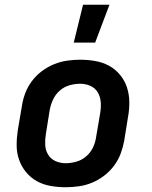

<svg xmlns="http://www.w3.org/2000/svg" viewBox="-20 -779 640 807"><path d="M256 8Q224 8 192.5 2.5Q161 -3 135 -17.5Q109 -32 89.5 -55.5Q70 -79 60 -108Q50 -137 50 -169Q50 -201 55 -233L72 -333Q76 -360 86 -387Q96 -414 114 -438Q132 -462 156 -480Q180 -498 207 -509Q234 -520 262 -524Q290 -528 317 -528Q349 -528 380.5 -522.5Q412 -517 438.5 -502.5Q465 -488 484.5 -464.5Q504 -441 513.5 -412Q523 -383 523.5 -351Q524 -319 518 -287L502 -187Q497 -160 487 -133Q477 -106 459 -82Q441 -58 417 -40Q393 -22 366.5 -11Q340 0 311.5 4Q283 8 256 8ZM256 -93Q278 -93 301 -99.5Q324 -106 342.5 -122Q361 -138 371 -159.5Q381 -181 384 -203L401 -303Q405 -326 403.5 -349Q402 -372 391 -390.5Q380 -409 360 -418Q340 -427 317 -427Q295 -427 272 -420.5Q249 -414 231 -398Q213 -382 203 -360.5Q193 -339 189 -317L173 -217Q169 -194 170 -171Q171 -148 182 -129.5Q193 -111 213 -102Q233 -93 256 -93ZM290 -600 329 -759H440L380 -600Z"/></svg>

Font: Iosevka Extended Oblique
Style: Bold
Weight: 700
Width: 7
Italic angle: -9°
Monospace: yes
Designer: Belleve Invis
Foundry: Belleve Invis
Version: Version 32.5.0; ttfautohint (v1.8.4)